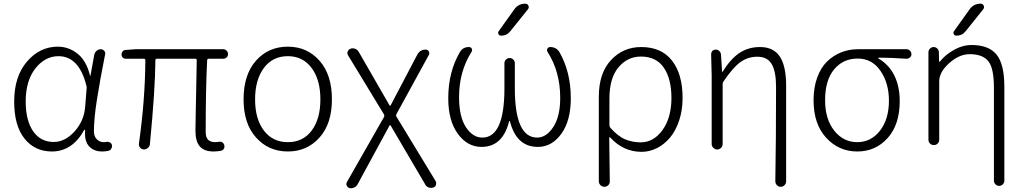

<svg xmlns="http://www.w3.org/2000/svg" viewBox="-20 -796 5450 1025"><path d="M256.8 12.7Q166 12.7 110.8 -56.2Q55.7 -125 55.7 -253.9Q55.7 -387.7 124 -467.3Q192.4 -546.9 289.1 -546.9Q346.7 -546.9 394 -509.3Q441.4 -471.7 460.9 -391.6Q460.9 -390.6 461.9 -390.6Q462.9 -390.6 462.9 -391.6L483.4 -504.9Q486.3 -516.6 496.1 -524.9Q505.9 -533.2 517.6 -533.2Q529.3 -533.2 536.6 -524.4Q543.9 -515.6 541 -504.9Q513.7 -368.2 497.6 -265.1Q481.4 -162.1 481.4 -94.7Q481.4 -68.4 496.6 -52.7Q511.7 -37.1 534.2 -37.1Q541 -37.1 549.8 -39.1Q558.6 -40 566.9 -35.6Q575.2 -31.2 577.1 -22.5Q578.1 -18.6 578.1 -15.6Q578.1 -8.8 574.2 -2.9Q569.3 6.8 559.6 8.8Q543.9 12.7 525.4 12.7Q479.5 12.7 454.1 -16.6Q433.6 -41 433.6 -81.1Q433.6 -90.8 434.6 -101.6Q434.6 -103.5 432.6 -103.5Q430.7 -103.5 429.7 -102.5Q366.2 12.7 256.8 12.7ZM266.6 -38.1Q327.1 -38.1 377.9 -94.2Q428.7 -150.4 434.6 -225.6L442.4 -323.2Q443.4 -331.1 441.4 -337.9Q402.3 -496.1 292 -496.1Q220.7 -496.1 168.9 -430.7Q117.2 -365.2 117.2 -253.9Q117.2 -153.3 156.7 -95.7Q196.3 -38.1 266.6 -38.1Z M1120.1 12.7Q1070.3 12.7 1046.9 -14.2Q1023.4 -41 1023.4 -97.7Q1023.4 -126 1024.9 -189.9Q1026.4 -253.9 1027.8 -339.4Q1029.3 -424.8 1030.3 -474.6Q1030.3 -482.4 1023.4 -482.4H816.4Q809.6 -482.4 809.6 -474.6Q808.6 -319.3 780.3 -26.4Q779.3 -14.6 769.5 -6.3Q759.8 2 748 2Q735.4 1 727.5 -8.3Q719.7 -17.6 721.7 -29.3Q754.9 -264.6 755.9 -474.6Q755.9 -482.4 748 -482.4H651.4Q641.6 -482.4 635.3 -488.8Q628.9 -495.1 628.9 -504.9Q628.9 -514.6 635.3 -522Q641.6 -529.3 651.4 -529.3L703.1 -533.2H1171.9Q1182.6 -533.2 1189.9 -525.4Q1197.3 -517.6 1197.3 -507.3Q1197.3 -497.1 1189.9 -489.7Q1182.6 -482.4 1171.9 -482.4H1093.8Q1086.9 -482.4 1085.9 -474.6Q1078.1 -321.3 1078.1 -91.8Q1078.1 -63.5 1090.8 -50.3Q1103.5 -37.1 1129.9 -37.1Q1136.7 -37.1 1150.4 -39.1Q1160.2 -41 1168 -35.2Q1175.8 -29.3 1177.7 -19.5Q1179.7 -9.8 1174.8 -1.5Q1169.9 6.8 1160.2 8.8Q1140.6 12.7 1120.1 12.7Z M1516.6 12.7Q1414.1 12.7 1347.2 -61.5Q1280.3 -135.7 1280.3 -265.6Q1280.3 -397.5 1346.7 -472.2Q1413.1 -546.9 1516.6 -546.9Q1619.1 -546.9 1685.5 -472.2Q1752 -397.5 1752 -265.6Q1752 -135.7 1685.5 -61.5Q1619.1 12.7 1516.6 12.7ZM1516.6 -37.1Q1597.7 -37.1 1644 -99.1Q1690.4 -161.1 1690.4 -265.6Q1690.4 -370.1 1643.6 -433.1Q1596.7 -496.1 1516.6 -496.1Q1435.5 -496.1 1388.7 -433.1Q1341.8 -370.1 1341.8 -265.6Q1341.8 -161.1 1388.7 -99.1Q1435.5 -37.1 1516.6 -37.1Z M1888.7 188.5Q1882.8 200.2 1870.1 205.1Q1863.3 209 1854.5 209Q1850.6 209 1845.7 208Q1835.9 205.1 1831.1 195.3Q1829.1 190.4 1829.1 186.5Q1829.1 180.7 1832 175.8L2030.3 -171.9Q2033.2 -177.7 2030.3 -184.6L1837.9 -501Q1832 -510.7 1836.4 -521.5Q1840.8 -532.2 1851.6 -536.1Q1857.4 -538.1 1863.3 -538.1Q1870.1 -538.1 1877 -535.2Q1888.7 -530.3 1895.5 -518.6L2059.6 -233.4Q2060.5 -231.4 2062.5 -231.4Q2064.5 -231.4 2065.4 -233.4L2207 -502.9Q2221.7 -531.2 2252.9 -531.2Q2263.7 -531.2 2269 -522Q2274.4 -512.7 2269.5 -502.9L2095.7 -185.5Q2092.8 -178.7 2096.7 -172.9L2305.7 170.9Q2308.6 176.8 2308.6 182.6Q2308.6 186.5 2307.6 191.4Q2303.7 202.1 2293 205.1Q2280.3 209 2268.1 204.6Q2255.9 200.2 2250 188.5L2065.4 -126Q2064.5 -127.9 2062.5 -127.9Q2060.5 -127.9 2059.6 -126Z M2725.6 -746.1Q2747.1 -776.4 2784.2 -776.4Q2795.9 -776.4 2800.8 -766.1Q2805.7 -755.9 2798.8 -747.1L2704.1 -628.9Q2685.5 -605.5 2655.3 -605.5Q2645.5 -605.5 2641.1 -613.8Q2636.7 -622.1 2642.6 -629.9ZM2702.1 -149.4Q2701.2 -150.4 2700.2 -150.4Q2699.2 -150.4 2698.2 -149.4Q2664.1 -11.7 2550.8 -11.7Q2475.6 -11.7 2424.3 -81.5Q2373 -151.4 2373 -271.5Q2373 -412.1 2435.5 -518.6Q2451.2 -544.9 2483.4 -544.9Q2494.1 -544.9 2498.5 -536.1Q2502.9 -527.3 2497.1 -518.6Q2430.7 -414.1 2430.7 -277.3Q2430.7 -172.9 2467.3 -117.2Q2503.9 -61.5 2554.7 -61.5Q2672.9 -61.5 2672.9 -324.2V-459Q2672.9 -469.7 2681.2 -478Q2689.5 -486.3 2700.7 -486.3Q2711.9 -486.3 2720.2 -478Q2728.5 -469.7 2728.5 -459V-324.2Q2728.5 -61.5 2847.7 -61.5Q2896.5 -61.5 2933.6 -117.7Q2970.7 -173.8 2970.7 -273.4Q2970.7 -413.1 2903.3 -518.6Q2897.5 -527.3 2902.3 -536.1Q2907.2 -544.9 2917 -544.9Q2950.2 -544.9 2966.8 -517.6Q3027.3 -411.1 3027.3 -271.5Q3027.3 -151.4 2976.6 -81.5Q2925.8 -11.7 2851.6 -11.7Q2736.3 -11.7 2702.1 -149.4Z M3176.8 170.9V-279.3Q3176.8 -405.3 3241.7 -475.1Q3306.6 -544.9 3403.3 -544.9Q3510.7 -544.9 3567.4 -472.7Q3624 -400.4 3624 -273.4Q3624 -207 3605.5 -151.9Q3586.9 -96.7 3556.2 -60.5Q3525.4 -24.4 3486.3 -4.9Q3447.3 14.6 3405.3 14.6Q3307.6 14.6 3237.3 -62.5Q3235.4 -64.5 3233.9 -63.5Q3232.4 -62.5 3232.4 -60.5Q3234.4 62.5 3235.4 170.9Q3236.3 183.6 3227.5 192.4Q3218.8 201.2 3206.5 201.2Q3194.3 201.2 3185.5 192.4Q3176.8 183.6 3176.8 170.9ZM3400.4 -36.1Q3469.7 -36.1 3517.1 -102.1Q3564.5 -168 3564.5 -273.4Q3564.5 -375 3523.9 -434.6Q3483.4 -494.1 3401.4 -494.1Q3330.1 -494.1 3281.7 -436.5Q3233.4 -378.9 3233.4 -269.5V-128.9Q3233.4 -121.1 3237.3 -115.2Q3277.3 -69.3 3316.4 -52.7Q3355.5 -36.1 3400.4 -36.1Z M4176.8 171.9Q4176.8 183.6 4168.5 192.4Q4160.2 201.2 4147.9 201.2Q4135.7 201.2 4127.4 192.4Q4119.1 183.6 4119.1 171.9Q4123 -53.7 4123 -331.1Q4123 -415 4099.6 -454.1Q4076.2 -493.2 4023.4 -493.2Q3972.7 -493.2 3932.6 -464.4Q3892.6 -435.5 3841.8 -360.4Q3837.9 -354.5 3837.9 -346.7V-27.3Q3837.9 -14.6 3829.1 -6.3Q3820.3 2 3808.6 2Q3796.9 2 3788.1 -6.8Q3779.3 -15.6 3779.3 -27.3V-393.6L3776.4 -506.8Q3776.4 -515.6 3782.2 -523.4Q3790 -531.2 3800.8 -531.2Q3812.5 -531.2 3820.3 -523.4Q3828.1 -515.6 3829.1 -503.9L3835 -412.1Q3835 -411.1 3835.9 -411.1Q3836.9 -411.1 3836.9 -412.1Q3880.9 -482.4 3928.2 -513.7Q3975.6 -544.9 4037.1 -544.9Q4109.4 -544.9 4143.1 -494.1Q4176.8 -443.4 4176.8 -338.9Z M4556.6 12.7Q4458 12.7 4390.6 -60.5Q4323.2 -133.8 4323.2 -260.7Q4323.2 -329.1 4342.8 -382.3Q4362.3 -435.5 4395.5 -467.8Q4428.7 -500 4470.7 -516.6Q4512.7 -533.2 4559.6 -533.2H4819.3Q4830.1 -533.2 4837.9 -525.4Q4845.7 -517.6 4845.7 -506.8Q4845.7 -496.1 4837.9 -489.3Q4830.1 -482.4 4819.3 -482.4Q4733.4 -488.3 4670.9 -488.3Q4668.9 -488.3 4668.9 -486.3Q4668.9 -484.4 4669.9 -483.4Q4724.6 -452.1 4753.9 -394Q4783.2 -335.9 4783.2 -255.9Q4783.2 -130.9 4718.8 -59.1Q4654.3 12.7 4556.6 12.7ZM4556.6 -37.1Q4629.9 -37.1 4677.7 -98.1Q4725.6 -159.2 4725.6 -258.8Q4725.6 -351.6 4680.7 -417.5Q4635.7 -483.4 4558.6 -483.4Q4481.4 -483.4 4433.1 -425.8Q4384.8 -368.2 4384.8 -260.7Q4384.8 -160.2 4433.6 -98.6Q4482.4 -37.1 4556.6 -37.1Z M5156.2 -746.1Q5177.7 -776.4 5215.8 -776.4Q5226.6 -776.4 5231.4 -766.1Q5236.3 -755.9 5229.5 -747.1L5134.8 -628.9Q5116.2 -605.5 5085.9 -605.5Q5076.2 -605.5 5071.8 -613.8Q5067.4 -622.1 5073.2 -629.9ZM5167 -555.7Q5258.8 -555.7 5300.3 -504.4Q5341.8 -453.1 5341.8 -332V168Q5341.8 179.7 5333.5 188Q5325.2 196.3 5314 196.3Q5302.7 196.3 5294.4 188Q5286.1 179.7 5286.1 168V-328.1Q5286.1 -432.6 5255.9 -469.7Q5225.6 -506.8 5157.2 -506.8Q5100.6 -506.8 5047.4 -459Q4994.1 -411.1 4994.1 -362.3V-50.8Q4994.1 -38.1 4985.8 -29.8Q4977.5 -21.5 4965.3 -21.5Q4953.1 -21.5 4944.8 -29.8Q4936.5 -38.1 4936.5 -50.8V-517.6Q4936.5 -528.3 4944.8 -536.6Q4953.1 -544.9 4963.9 -544.9Q4975.6 -544.9 4983.9 -536.6Q4992.2 -528.3 4992.2 -517.6L4993.2 -468.8Q4993.2 -467.8 4994.6 -466.8Q4996.1 -465.8 4998 -467.8Q5026.4 -502.9 5067.4 -526.4Q5116.2 -555.7 5167 -555.7Z"/></svg>

Font: Gen Jyuu Gothic Light
Style: Regular
Weight: 200
Designer: [Source Han Sans]
Ryoko NISHIZUKA  (kana & ideographs); Paul D. Hunt (Latin, Greek & Cyrillic); Wenlong ZHANG  (bopomofo
Version: Version 1.002.20150607